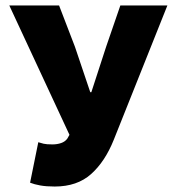

<svg xmlns="http://www.w3.org/2000/svg" viewBox="-20 -670 640 702"><path d="M180 12Q149 12 127 8Q105 4 90 -2L120 -150Q129 -147 139.5 -144.5Q150 -142 172 -142Q189 -142 203.5 -147Q218 -152 226 -163L234 -177L14 -650H196L254 -499L310 -333H314L368 -499L420 -650H592L396 -159Q364 -79 313 -33.5Q262 12 180 12Z"/></svg>

Font: Source Code Pro Black
Style: Regular
Weight: 900
Monospace: yes
Designer: Paul D. Hunt, Teo Tuominen
Foundry: Adobe Systems Incorporated
Version: Version 2.030;PS 1.000;hotconv 16.6.51;makeotf.lib2.5.65220